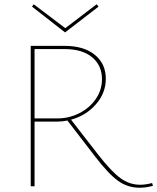

<svg xmlns="http://www.w3.org/2000/svg" viewBox="-20 -873 737 900"><path d="M697 -2Q665 7 634 7Q579 7 534 -25Q489 -57 426 -139L296 -308Q271 -303 249 -303H142V0H124V-658H283Q373 -658 424.5 -616Q476 -574 476 -504Q476 -437 429.5 -384Q383 -331 313 -312L441 -147Q502 -69 544.5 -38Q587 -7 637 -7Q662 -7 693 -15ZM249 -318Q304 -318 352 -342.5Q400 -367 429 -409Q458 -451 458 -502Q458 -566 412 -604.5Q366 -643 282 -643H142V-318ZM442 -842 285 -721 130 -842 138 -853 286 -741 433 -853Z"/></svg>

Font: Ysabeau Thin
Style: Regular
Weight: 200
Designer: Christian Thalmann (Catharsis Fonts)
Version: Version 0.003